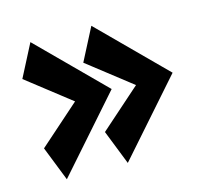

<svg xmlns="http://www.w3.org/2000/svg" viewBox="-82 -727 760 709"><g transform="rotate(-15 298.0 -372.0)"><path d="M256 -435 336 -389 90 -110 38 -242ZM91 -634 336 -389 269 -321 27 -510ZM489 -435 569 -389 323 -110 271 -242ZM324 -634 569 -389 502 -321 260 -510Z"/></g></svg>

Font: Marhey Light
Style: Bold
Weight: 700
Version: Version 1.000